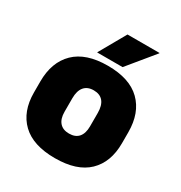

<svg xmlns="http://www.w3.org/2000/svg" viewBox="-166 -807 888 941"><g transform="rotate(30 278.0 -336.5)"><path d="M278 15Q154.5 15 91.8 -45.2Q29 -105.5 29 -212.5V-275Q29 -384.5 92 -446Q155 -507.5 278 -507.5Q401.5 -507.5 464.2 -446Q527 -384.5 527 -275V-212.5Q527 -105.5 464.5 -45.2Q402 15 278 15ZM278 -124Q313.5 -124 331.8 -145.2Q350 -166.5 350 -206V-282Q350 -324.5 331.8 -346.5Q313.5 -368.5 278 -368.5Q243 -368.5 224.5 -346.5Q206 -324.5 206 -282V-206Q206 -166.5 224.5 -145.2Q243 -124 278 -124ZM284 -688H465V-686L343 -537.5H199.5V-539Z"/></g></svg>

Font: Anek Odia ExtraBold
Style: Regular
Weight: 800
Designer: Yesha Goshar & Mahesh Sahu (Odia), Yesha Goshar (Latin)
Foundry: Ek Type
Version: Version 1.003